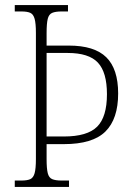

<svg xmlns="http://www.w3.org/2000/svg" viewBox="-20 -734 523 754"><path d="M38 0V-25H64Q87 -25 99 -30.5Q111 -36 116 -54Q121 -72 121 -109V-605Q121 -642 116 -660Q111 -678 99 -683.5Q87 -689 64 -689H38V-714H247V-689H222Q198 -689 185 -683.5Q172 -678 167.5 -660Q163 -642 163 -604V-555H250Q351 -555 397.5 -509Q444 -463 444 -367Q444 -267 394 -217.5Q344 -168 231 -168H163V-109Q163 -72 167.5 -54Q172 -36 185 -30.5Q198 -25 222 -25H251V0ZM231 -198Q323 -198 361.5 -236.5Q400 -275 400 -364Q400 -450 364.5 -488Q329 -526 246 -526H163V-198Z"/></svg>

Font: Noto Serif Ethiopic Condensed ExtraLight
Style: Regular
Weight: 200
Width: 3
Designer: Monotype Design Team
Foundry: Monotype Imaging Inc.
Version: Version 2.102; ttfautohint (v1.8.4.7-5d5b)